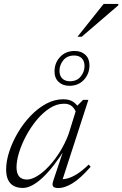

<svg xmlns="http://www.w3.org/2000/svg" viewBox="-20 -940 618 970"><path d="M249.5 -28 305.5 -195.5H314Q283 -146 253.2 -107.5Q223.5 -69 195.8 -43Q168 -17 142.8 -3.8Q117.5 9.5 95.5 9.5Q67.5 9.5 48.5 -1.2Q29.5 -12 20.2 -32.8Q11 -53.5 11 -84Q11 -126 26.8 -174.2Q42.5 -222.5 70 -269.2Q97.5 -316 134.2 -354.5Q171 -393 213.2 -415.8Q255.5 -438.5 299.5 -438.5Q332.5 -438.5 351.8 -424.2Q371 -410 385 -385L367 -366Q359 -389 344.2 -402.5Q329.5 -416 303.5 -416Q266 -416 231 -393.2Q196 -370.5 165.5 -333.8Q135 -297 112 -254Q89 -211 76.2 -169.2Q63.5 -127.5 63.5 -95Q63.5 -64.5 76.5 -48.8Q89.5 -33 116.5 -33Q139.5 -33 168.5 -50.8Q197.5 -68.5 227 -100Q256.5 -131.5 282.5 -173Q308.5 -214.5 326.5 -262.5L371.5 -407L400 -435.5H426.5L292 -20.5L281 -35Q297.5 -33 318.8 -38Q340 -43 367.2 -59.5Q394.5 -76 428 -108.5L438 -97.5Q385 -37 345.5 -13.5Q306 10 276 10Q253.5 10 248 1.2Q242.5 -7.5 249.5 -28ZM357.5 -682.5Q390.5 -682.5 411.2 -663.2Q432 -644 432 -610Q432 -567 404 -536.8Q376 -506.5 330.5 -506.5Q297.5 -506.5 276.5 -525.8Q255.5 -545 255.5 -579Q255.5 -622.5 283.8 -652.5Q312 -682.5 357.5 -682.5ZM333.5 -529.5Q368.5 -529.5 387.8 -553.5Q407 -577.5 407 -606Q407 -632 393 -645.8Q379 -659.5 354.5 -659.5Q319 -659.5 299.8 -635.5Q280.5 -611.5 280.5 -583Q280.5 -557 294.8 -543.2Q309 -529.5 333.5 -529.5ZM371.5 -754.5 503.5 -920H578L577.5 -913L393 -754.5Z"/></svg>

Font: Newsreader 24pt Light
Style: Italic
Weight: 300
Italic angle: -17°
Designer: Hugues Gentile
Foundry: Production Type
Version: Version 1.003